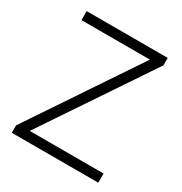

<svg xmlns="http://www.w3.org/2000/svg" viewBox="-167 -837 910 960"><g transform="rotate(30 287.5 -357.0)"><path d="M536 0H37V-43L452 -662H57V-714H525V-671L110 -53H536Z"/></g></svg>

Font: Noto Sans Gurmukhi UI Light
Style: Regular
Weight: 300
Designer: Jelle Bosma - Monotype Design Team
Foundry: Monotype Imaging Inc.
Version: Version 2.004; ttfautohint (v1.8.4.7-5d5b)